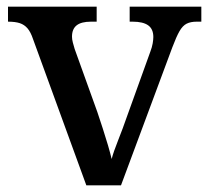

<svg xmlns="http://www.w3.org/2000/svg" viewBox="-20 -556 627 576"><path d="M79 -439Q72 -460 62.5 -471Q53 -482 39.5 -486.5Q26 -491 4 -491V-536H270V-491H253Q224 -491 210 -480Q196 -469 196 -446Q196 -438 198.5 -428.5Q201 -419 204 -409L272 -220Q280 -196 288.5 -170Q297 -144 304 -120Q311 -96 315 -79Q320 -99 334.5 -135.5Q349 -172 360 -204L431 -401Q436 -414 438 -425.5Q440 -437 440 -445Q440 -469 424.5 -480Q409 -491 378 -491H369V-536H584V-491H570Q552 -491 540 -485Q528 -479 518.5 -462.5Q509 -446 497 -414L343 0H239Z"/></svg>

Font: Noto Serif Khmer Medium
Style: Regular
Weight: 500
Version: Version 2.003